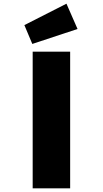

<svg xmlns="http://www.w3.org/2000/svg" viewBox="-20 -1020 557 1040"><path d="M157 0V-740H360V0ZM155 -782 112 -884 340 -1000 400 -863Z"/></svg>

Font: Lexend Mega Black
Style: Regular
Weight: 900
Version: Version 1.007